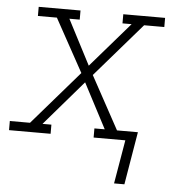

<svg xmlns="http://www.w3.org/2000/svg" viewBox="-66 -567 717 796"><g transform="rotate(5 292.5 -169.0)"><path d="M481 182H438L469 0H337V-38H380L282 -225L121 -38H158V0H-15V-38H69L263 -262L142 -482H63V-520H237V-482H194L291 -295L453 -482H415V-520H589V-482H505L311 -258L431 -38H518Z"/></g></svg>

Font: Iosevka Etoile XLtObl
Style: Regular
Weight: 200
Italic angle: -9°
Designer: Belleve Invis
Foundry: Belleve Invis
Version: Version 15.5.2; ttfautohint (v1.8.4)